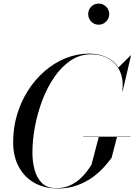

<svg xmlns="http://www.w3.org/2000/svg" viewBox="-20 -1066 768 1096"><path d="M310 10Q233.5 10 176.2 -22.2Q119 -54.5 87 -114Q55 -173.5 55 -255Q55 -337 77.5 -412Q100 -487 140.8 -550.5Q181.5 -614 236.2 -661Q291 -708 355.5 -734Q420 -760 490 -760Q549 -760 595.2 -736Q641.5 -712 665.2 -664.2Q689 -616.5 680 -545H678Q684.5 -597.5 672.8 -637Q661 -676.5 635.8 -703Q610.5 -729.5 575.5 -742.8Q540.5 -756 500 -756Q436 -756 383.2 -720.5Q330.5 -685 289.8 -625.5Q249 -566 221.2 -492.5Q193.5 -419 179.2 -341.8Q165 -264.5 165 -195Q165 -144 177.2 -97.5Q189.5 -51 219.2 -21.5Q249 8 301 8Q347.5 8 382.8 -9.2Q418 -26.5 442.5 -50.2Q467 -74 481.8 -95.5Q496.5 -117 502 -125L544 -285H648L617 -165Q600 -141.5 573 -111.5Q546 -81.5 507.8 -53.8Q469.5 -26 420.2 -8Q371 10 310 10ZM455 -284V-286H725V-284ZM678 -545 681 -568Q682.5 -596.5 676.8 -625.5Q671 -654.5 655 -680L726 -750H728L680 -545ZM543 -925Q526.5 -925 513 -933.2Q499.5 -941.5 491.5 -955.2Q483.5 -969 483.5 -985.5Q483.5 -1002 491.5 -1015.8Q499.5 -1029.5 513 -1037.5Q526.5 -1045.5 543 -1045.5Q559.5 -1045.5 573.2 -1037.5Q587 -1029.5 595.2 -1015.8Q603.5 -1002 603.5 -985.5Q603.5 -969 595.2 -955.2Q587 -941.5 573.2 -933.2Q559.5 -925 543 -925Z"/></svg>

Font: Bodoni Moda 96pt
Style: Italic
Weight: 400
Italic angle: -13°
Version: Version 2.004